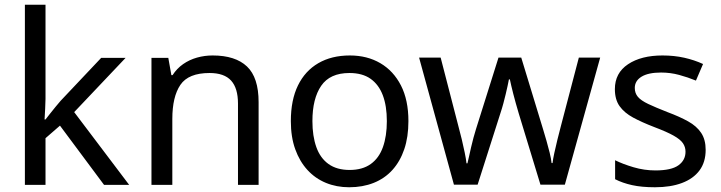

<svg xmlns="http://www.w3.org/2000/svg" viewBox="-20 -780 3042 810"><path d="M172 -363Q172 -347 170.5 -321Q169 -295 168 -276H172Q178 -284 190 -299Q202 -314 214.5 -329.5Q227 -345 236 -355L407 -536H510L293 -307L525 0H419L233 -250L172 -197V0H85V-760H172Z M877 -546Q973 -546 1022 -499.5Q1071 -453 1071 -349V0H984V-343Q984 -408 955 -440Q926 -472 864 -472Q775 -472 741 -422Q707 -372 707 -278V0H619V-536H690L703 -463H708Q726 -491 752.5 -509.5Q779 -528 811 -537Q843 -546 877 -546Z M1703 -269Q1703 -202 1685.5 -150.5Q1668 -99 1635.5 -63Q1603 -27 1556.5 -8.5Q1510 10 1453 10Q1400 10 1355 -8.5Q1310 -27 1277 -63Q1244 -99 1225.5 -150.5Q1207 -202 1207 -269Q1207 -358 1237 -419.5Q1267 -481 1323 -513.5Q1379 -546 1456 -546Q1529 -546 1584.5 -513.5Q1640 -481 1671.5 -419.5Q1703 -358 1703 -269ZM1298 -269Q1298 -206 1314.5 -159.5Q1331 -113 1366 -88Q1401 -63 1455 -63Q1509 -63 1544 -88Q1579 -113 1595.5 -159.5Q1612 -206 1612 -269Q1612 -333 1595 -378Q1578 -423 1543.5 -447.5Q1509 -472 1454 -472Q1372 -472 1335 -418Q1298 -364 1298 -269Z M2168 -303Q2162 -324 2156 -344.5Q2150 -365 2145.5 -383.5Q2141 -402 2137 -418Q2133 -434 2131 -445H2127Q2125 -434 2121.5 -418Q2118 -402 2113.5 -383Q2109 -364 2103.5 -343.5Q2098 -323 2091 -302L1995 -1H1895L1748 -537H1839L1913 -251Q1921 -222 1928 -192.5Q1935 -163 1940.5 -136.5Q1946 -110 1948 -91H1952Q1955 -103 1959 -121Q1963 -139 1967.5 -159Q1972 -179 1977.5 -199Q1983 -219 1988 -235L2083 -537H2179L2271 -235Q2278 -212 2285.5 -186Q2293 -160 2299 -135.5Q2305 -111 2307 -92H2311Q2313 -109 2318.5 -134.5Q2324 -160 2331.5 -190.5Q2339 -221 2347 -251L2422 -537H2512L2363 -1H2260Z M2957 -148Q2957 -96 2931 -61Q2905 -26 2857 -8Q2809 10 2743 10Q2687 10 2646.5 1Q2606 -8 2575 -24V-104Q2607 -88 2652.5 -74.5Q2698 -61 2745 -61Q2812 -61 2842 -82.5Q2872 -104 2872 -140Q2872 -160 2861 -176Q2850 -192 2821.5 -208Q2793 -224 2740 -244Q2688 -264 2651 -284Q2614 -304 2594 -332Q2574 -360 2574 -404Q2574 -472 2629.5 -509Q2685 -546 2775 -546Q2824 -546 2866.5 -536.5Q2909 -527 2946 -510L2916 -440Q2882 -454 2845 -464Q2808 -474 2769 -474Q2715 -474 2686.5 -456.5Q2658 -439 2658 -409Q2658 -387 2671 -371.5Q2684 -356 2714.5 -341.5Q2745 -327 2796 -307Q2847 -288 2883 -268Q2919 -248 2938 -219.5Q2957 -191 2957 -148Z"/></svg>

Font: ukorean15
Style: Book
Weight: 400
Designer: Jelle Bosma - Monotype Design Team
Foundry: Monotype Imaging Inc.
Version: Version 2.003